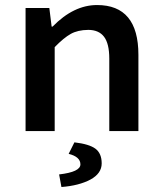

<svg xmlns="http://www.w3.org/2000/svg" viewBox="-20 -523 640 766"><path d="M253.9 90.8 276.9 44.9Q335.9 51.8 360.8 70.3Q385.7 88.9 385.7 128.9Q385.7 168.9 340.8 193.4Q294.9 217.8 225.1 223.1L215.8 172.9Q300.8 163.1 300.8 132.8Q300.8 102.5 253.9 90.8ZM82 0V-491.2H176.8L186 -417H189.9Q273.9 -502.9 367.2 -502.9Q532.2 -502.9 532.2 -304.2V0H416V-289.1Q416 -349.1 395 -376.5Q374 -403.8 332 -403.8Q290 -403.3 262.2 -387.7Q234.4 -372.1 198.2 -335V0Z"/></svg>

Font: SourceCodePro-Semibold
Style: Regular
Weight: 600
Monospace: yes
Designer: Paul D. Hunt
Foundry: Adobe Systems Incorporated
Version: Version 1.009;PS 1.000;hotconv 1.0.70;makeotf.lib2.5.5900